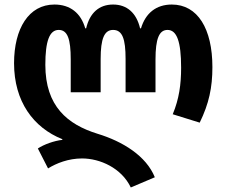

<svg xmlns="http://www.w3.org/2000/svg" viewBox="-20 -577 999 847"><path d="M557 250 663 205C625 111 522 47 410 13C278 -28 180 -108 180 -291C180 -395 198 -445 239 -445C278 -445 292 -405 292 -315V-170H424V-317C424 -406 440 -445 479 -445C520 -445 534 -405 534 -317V-170H666V-315C666 -406 682 -445 719 -445C760 -445 779 -394 779 -278C779 -205 770 -140 742 -73L861 -36C902 -120 917 -191 917 -281C917 -450 852 -557 738 -557C669 -557 622 -519 602 -452H598C582 -520 540 -557 479 -557C417 -557 376 -520 360 -452H356C337 -519 290 -557 220 -557C107 -557 42 -451 42 -298C42 -130 127 -14 255 37V40C219 44 174 60 147 78L192 166C229 143 282 122 342 122C421 122 516 164 557 250Z"/></svg>

Font: Noto Sans Georgian Condensed Bold
Style: Regular
Weight: 700
Width: 3
Designer: Monotype Design Team, Akaki Razmadze
Foundry: Google LLC
Version: Version 2.005